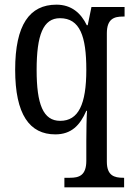

<svg xmlns="http://www.w3.org/2000/svg" viewBox="-20 -566 569 823"><path d="M256 237H512V196H508C470 196 438 187 438 127V-423C438 -486 470 -495 507 -495H514V-536H372L356 -458H352C327 -510 286 -546 222 -546C107 -546 45 -460 45 -267C45 -75 107 10 217 10C286 10 323 -29 350 -91H353C351 -65 350 -2 350 38V123C350 187 318 196 280 196H256ZM238 -48C165 -48 137 -119 137 -266C137 -416 165 -488 237 -488C323 -488 350 -410 350 -267C350 -118 316 -48 238 -48Z"/></svg>

Font: Noto Serif Devanagari Condensed
Style: Regular
Weight: 400
Width: 3
Designer: Universal Thirst, Indian Type Foundry and the Monotype Design Team
Foundry: Monotype Imaging Inc.
Version: Version 2.004